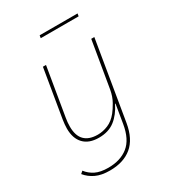

<svg xmlns="http://www.w3.org/2000/svg" viewBox="-212 -803 1023 1132"><g transform="rotate(-30 300.0 -237.0)"><path d="M199 212Q142 212 104 194Q66 176 41 145L57 131Q79 160 112.5 176.5Q146 193 199 193Q282 193 334.5 151Q387 109 403 13L424 -114H421Q392 -55 349 -21.5Q306 12 240 12Q173 12 137.5 -25Q102 -62 102 -129Q102 -143 103.5 -157.5Q105 -172 107 -186L162 -516H183L128 -187Q123 -159 123 -130Q123 -68 153.5 -37.5Q184 -7 243 -7Q278 -7 313 -21.5Q348 -36 377 -72Q393 -92 411.5 -124.5Q430 -157 438 -201L491 -516H512L423 18Q406 118 349 165Q292 212 199 212ZM238 -686H496L493 -668H235Z"/></g></svg>

Font: IBM Plex Mono Thin
Style: Italic
Weight: 100
Italic angle: -9°
Monospace: yes
Designer: Mike Abbink, Paul van der Laan, Pieter van Rosmalen
Foundry: Bold Monday
Version: Version 2.3